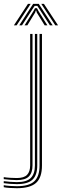

<svg xmlns="http://www.w3.org/2000/svg" viewBox="-98 -777 323 1001"><path d="M-10.2 204.2Q-25.8 204.2 -46.8 202.9Q-67.8 201.5 -78.5 199V188.5Q-66.2 191 -45.5 192.4Q-24.8 193.8 -10.2 193.8Q53.8 193.8 81 167.9Q108.2 142 108.2 85.8V-600H120.8V85.8Q120.8 149 89.9 176.6Q59 204.2 -10.2 204.2ZM-10.2 183Q-25.5 183 -46 181.5Q-66.5 180 -78.5 178V167.5Q-65.2 169.2 -45 170.9Q-24.8 172.5 -10.2 172.5Q40.8 172.5 62.4 151Q84 129.5 84 85.5V-600H96.2V85.5Q96.2 136 71.6 159.5Q47 183 -10.2 183ZM-10.2 162Q-24 162 -44.1 160.4Q-64.2 158.8 -78.5 157V146.5Q-63.5 149 -43.4 150.1Q-23.2 151.2 -10.2 151.2Q27.2 151.2 43.2 134.5Q59.2 117.8 59.2 85.2V-600H71.5V85.2Q71.5 123.8 52.6 142.9Q33.8 162 -10.2 162ZM-25.5 -645 47.8 -756.8H61.8L-11.2 -645ZM2.5 -645 74.8 -756.8H104.2L176.5 -645H162.2L109.2 -727.2L96.5 -746.5H82.8L69.8 -727L16.8 -645ZM30 -645 76.2 -718.5 84.5 -734.2H94.8L103 -718.5L149 -645H134.8L93.8 -711.5L90.8 -722H88.5L85.2 -711.5L44.5 -645ZM190.2 -645 117.2 -756.8H131L204.5 -645Z"/></svg>

Font: Big Shoulders Inline Text Thin Light
Style: Regular
Weight: 300
Version: Version 2.002